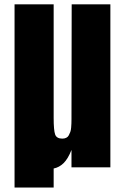

<svg xmlns="http://www.w3.org/2000/svg" viewBox="-20 -752 562 863"><path d="M302.2 -732.4H476.1V0H301.3V-78.1Q285.6 -38.1 265.9 -18.8Q246.1 0.5 221.2 5.4V90.8H45.4V-732.4H221.2V-222.2Q221.2 -166.5 227.8 -147.7Q234.4 -128.9 260.3 -128.9Q270 -128.9 277.6 -132.6Q285.2 -136.2 289.3 -144Q293.5 -151.9 296.1 -159.2Q298.8 -166.5 299.8 -178.5Q300.8 -190.4 301 -197.3Q301.3 -204.1 301.3 -216.3Q301.3 -220.2 301.3 -222.2Z"/></svg>

Font: Anton
Style: Regular
Weight: 400
Foundry: vernon adams
Version: Version 1.000